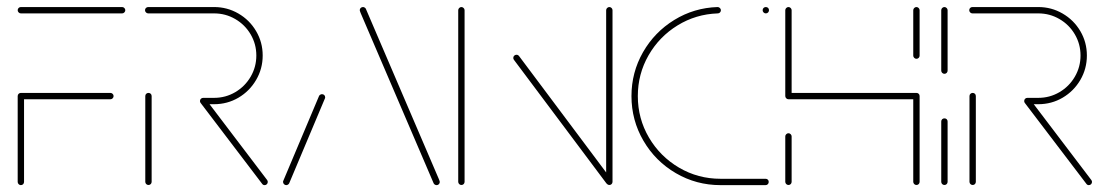

<svg xmlns="http://www.w3.org/2000/svg" viewBox="-20 -539 3221 559"><path d="M50 -259.3V-9.3Q50 -5.6 47.4 -2.8Q44.8 0 40.7 0Q37 0 34.3 -2.8Q31.5 -5.6 31.5 -9.3V-259.3ZM310.7 -259.3Q310.7 -255.6 308 -252.8Q305.2 -250 301.5 -250H40.7Q37 -250 34.3 -252.8Q31.5 -255.6 31.5 -259.3Q31.5 -263.3 34.3 -265.9Q37 -268.5 40.7 -268.5H301.5Q305.2 -268.5 308 -265.7Q310.7 -263 310.7 -259.3ZM31.5 -509.3Q31.5 -513.3 34.3 -515.9Q37 -518.5 40.7 -518.5H335.6Q339.3 -518.5 342 -515.7Q344.8 -513 344.8 -509.3Q344.8 -505.6 342 -502.8Q339.3 -500 335.6 -500H40.7Q37 -500 34.3 -502.8Q31.5 -505.6 31.5 -509.3Z M412.2 -0.4Q408.5 -0.4 405.7 -3.1Q403 -5.9 403 -9.6V-259.3Q403 -263.3 405.7 -265.9Q408.5 -268.5 412.2 -268.5Q416.3 -268.5 418.9 -265.9Q421.5 -263.3 421.5 -259.3V-9.6Q421.5 -5.9 418.9 -3.1Q416.3 -0.4 412.2 -0.4ZM759.6 -9.3Q759.6 -5.6 757 -2.8Q754.4 0 750.4 0Q745.9 0 743.3 -3.7L564.1 -239.3Q562.2 -241.9 562.2 -244.8Q562.2 -248.9 565 -251.5Q567.8 -254.1 571.5 -254.1Q575.9 -254.1 578.9 -250.4L757.8 -14.8Q759.6 -12.2 759.6 -9.3ZM562.2 -244.8Q562.2 -248.9 565 -251.5Q567.8 -254.1 571.5 -254.1H603.3Q636.7 -254.1 665 -270.7Q693.3 -287.4 709.8 -315.7Q726.3 -344.1 726.3 -377.4Q726.3 -410.7 709.8 -438.9Q693.3 -467 665 -483.5Q636.7 -500 603.3 -500H411.5Q407.8 -500 405 -502.8Q402.2 -505.6 402.2 -509.3Q402.2 -513.3 405 -515.9Q407.8 -518.5 411.5 -518.5H603.3Q641.5 -518.5 674.1 -499.6Q706.7 -480.7 725.7 -448.3Q744.8 -415.9 744.8 -377.4Q744.8 -338.9 725.7 -306.3Q706.7 -273.7 674.3 -254.6Q641.9 -235.6 603.3 -235.6H571.5Q567.8 -235.6 565 -238.3Q562.2 -241.1 562.2 -244.8Z M813.3 0Q809.6 0 806.9 -2.8Q804.1 -5.6 804.1 -9.3Q804.1 -11.5 804.8 -12.6L908.9 -259.6Q910 -261.9 912.4 -263.3Q914.8 -264.8 917.4 -264.8Q921.5 -264.8 924.1 -262.2Q926.7 -259.6 926.7 -255.6Q926.7 -253.3 925.9 -252.2L821.9 -5.2Q820.7 -3 818.3 -1.5Q815.9 0 813.3 0ZM1260.4 -9.3Q1260.4 -5.6 1257.8 -2.8Q1255.2 0 1251.1 0Q1248.5 0 1246.1 -1.5Q1243.7 -3 1242.6 -5.2L1030 -501.1Q1027.4 -507.8 1027.4 -509.3Q1027.4 -513.3 1030.2 -515.9Q1033 -518.5 1036.7 -518.5Q1039.3 -518.5 1041.7 -517Q1044.1 -515.6 1045.2 -513.3L1257.8 -17.4Q1260.4 -11.1 1260.4 -9.3Z M1323.3 -0.4Q1319.6 -0.4 1316.9 -3.1Q1314.1 -5.9 1314.1 -9.6V-509.3Q1314.1 -513 1316.9 -515.7Q1319.6 -518.5 1323.3 -518.5Q1327 -518.5 1329.8 -515.7Q1332.6 -513 1332.6 -509.3V-9.6Q1332.6 -5.9 1330 -3.1Q1327.4 -0.4 1323.3 -0.4ZM1474.4 -370.4Q1474.4 -374.4 1477.2 -377Q1480 -379.6 1483.7 -379.6Q1488.1 -379.6 1491.1 -375.9L1761.1 -15.2L1746.3 -4.1L1476.3 -364.8Q1474.4 -367.4 1474.4 -370.4ZM1754.1 -0.4Q1750.4 -0.4 1747.6 -3.1Q1744.8 -5.9 1744.8 -9.6V-509.3Q1744.8 -513 1747.6 -515.7Q1750.4 -518.5 1754.1 -518.5Q1757.8 -518.5 1760.6 -515.7Q1763.3 -513 1763.3 -509.3V-9.6Q1763.3 -5.9 1760.7 -3.1Q1758.1 -0.4 1754.1 -0.4Z M1818.5 -259.3Q1818.5 -328.1 1852 -386.9Q1885.6 -445.6 1943.1 -480.9Q2000.7 -516.3 2069.3 -518.5Q2073 -518.5 2075.9 -515.7Q2078.9 -513 2078.9 -509.3Q2078.9 -505.6 2076.3 -502.8Q2073.7 -500 2069.6 -500Q2005.9 -497.8 1952.6 -465Q1899.3 -432.2 1868.1 -377.8Q1837 -323.3 1837 -259.3Q1837 -193.7 1869.4 -138.5Q1901.9 -83.3 1957 -50.9Q2012.2 -18.5 2077.8 -18.5H2208.9Q2213 -18.5 2215.6 -15.9Q2218.1 -13.3 2218.1 -9.3Q2218.1 -5.6 2215.6 -2.8Q2213 0 2208.9 0H2077.8Q2007.4 0 1947.8 -34.8Q1888.1 -69.6 1853.3 -129.3Q1818.5 -188.9 1818.5 -259.3ZM2200.4 -509.3Q2200.4 -513.3 2203.1 -515.9Q2205.9 -518.5 2209.6 -518.5Q2213.7 -518.5 2216.3 -515.9Q2218.9 -513.3 2218.9 -509.3Q2218.9 -505.6 2216.3 -502.8Q2213.7 -500 2209.6 -500Q2205.9 -500 2203.1 -502.8Q2200.4 -505.6 2200.4 -509.3Z M2275.6 -0.4Q2271.9 -0.4 2269.1 -3.1Q2266.3 -5.9 2266.3 -9.6V-141.9Q2266.3 -145.6 2269.1 -148.3Q2271.9 -151.1 2275.6 -151.1Q2279.3 -151.1 2282 -148.3Q2284.8 -145.6 2284.8 -141.9V-9.6Q2284.8 -5.9 2282.2 -3.1Q2279.6 -0.4 2275.6 -0.4ZM2275.6 -518.5Q2279.3 -518.5 2282 -515.7Q2284.8 -513 2284.8 -509.3V-259.3Q2284.8 -255.6 2282.2 -252.8Q2279.6 -250 2275.6 -250Q2271.9 -250 2269.1 -252.8Q2266.3 -255.6 2266.3 -259.3V-509.3Q2266.3 -513 2269.1 -515.7Q2271.9 -518.5 2275.6 -518.5ZM2648.1 -250H2275.6V-268.5H2648.1ZM2648.1 -268.5Q2652.2 -268.5 2654.8 -265.9Q2657.4 -263.3 2657.4 -259.3V-9.6Q2657.4 -5.9 2654.8 -3.1Q2652.2 -0.4 2648.1 -0.4Q2644.4 -0.4 2641.7 -3.1Q2638.9 -5.9 2638.9 -9.6V-259.3Q2638.9 -263.3 2641.7 -265.9Q2644.4 -268.5 2648.1 -268.5ZM2648.1 -367.8Q2644.4 -367.8 2641.7 -370.6Q2638.9 -373.3 2638.9 -377V-509.3Q2638.9 -513 2641.7 -515.7Q2644.4 -518.5 2648.1 -518.5Q2651.9 -518.5 2654.6 -515.7Q2657.4 -513 2657.4 -509.3V-377Q2657.4 -373.3 2654.8 -370.6Q2652.2 -367.8 2648.1 -367.8Z M2729.6 -0.4Q2725.9 -0.4 2723.1 -3.1Q2720.4 -5.9 2720.4 -9.6V-185.2Q2720.4 -189.3 2723.1 -191.9Q2725.9 -194.4 2729.6 -194.4Q2733.7 -194.4 2736.3 -191.9Q2738.9 -189.3 2738.9 -185.2V-9.6Q2738.9 -5.9 2736.3 -3.1Q2733.7 -0.4 2729.6 -0.4ZM2729.6 -324.1Q2725.9 -324.1 2723.1 -326.9Q2720.4 -329.6 2720.4 -333.3V-509.3Q2720.4 -513 2723.1 -515.7Q2725.9 -518.5 2729.6 -518.5Q2733.3 -518.5 2736.1 -515.7Q2738.9 -513 2738.9 -509.3V-333.3Q2738.9 -329.6 2736.3 -326.9Q2733.7 -324.1 2729.6 -324.1Z M2811.9 -0.4Q2808.1 -0.4 2805.4 -3.1Q2802.6 -5.9 2802.6 -9.6V-259.3Q2802.6 -263.3 2805.4 -265.9Q2808.1 -268.5 2811.9 -268.5Q2815.9 -268.5 2818.5 -265.9Q2821.1 -263.3 2821.1 -259.3V-9.6Q2821.1 -5.9 2818.5 -3.1Q2815.9 -0.4 2811.9 -0.4ZM3159.3 -9.3Q3159.3 -5.6 3156.7 -2.8Q3154.1 0 3150 0Q3145.6 0 3143 -3.7L2963.7 -239.3Q2961.9 -241.9 2961.9 -244.8Q2961.9 -248.9 2964.6 -251.5Q2967.4 -254.1 2971.1 -254.1Q2975.6 -254.1 2978.5 -250.4L3157.4 -14.8Q3159.3 -12.2 3159.3 -9.3ZM2961.9 -244.8Q2961.9 -248.9 2964.6 -251.5Q2967.4 -254.1 2971.1 -254.1H3003Q3036.3 -254.1 3064.6 -270.7Q3093 -287.4 3109.4 -315.7Q3125.9 -344.1 3125.9 -377.4Q3125.9 -410.7 3109.4 -438.9Q3093 -467 3064.6 -483.5Q3036.3 -500 3003 -500H2811.1Q2807.4 -500 2804.6 -502.8Q2801.9 -505.6 2801.9 -509.3Q2801.9 -513.3 2804.6 -515.9Q2807.4 -518.5 2811.1 -518.5H3003Q3041.1 -518.5 3073.7 -499.6Q3106.3 -480.7 3125.4 -448.3Q3144.4 -415.9 3144.4 -377.4Q3144.4 -338.9 3125.4 -306.3Q3106.3 -273.7 3073.9 -254.6Q3041.5 -235.6 3003 -235.6H2971.1Q2967.4 -235.6 2964.6 -238.3Q2961.9 -241.1 2961.9 -244.8Z"/></svg>

Font: 26F Galaxy Sans Hairline
Style: Regular
Weight: 50
Designer: C₂₉H₂₅N₃O₅
Version: Version 1.100